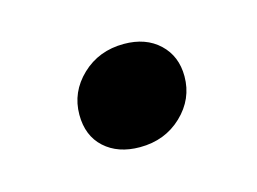

<svg xmlns="http://www.w3.org/2000/svg" viewBox="-37 -358 306 229"><g transform="rotate(-15 116.5 -243.0)"><path d="M114 -181Q87 -181 70.5 -196Q54 -211 54 -237Q54 -265 75 -285Q96 -305 127 -305Q154 -305 170.5 -289.5Q187 -274 187 -249Q187 -221 166 -201Q145 -181 114 -181Z"/></g></svg>

Font: Rasa SemiBold
Style: Italic
Weight: 600
Italic angle: -7.10001°
Designer: Anna Giedrys (Yrsa+Rasa design), David Brezina (Yrsa art-direction, Rasa art-direction, design)
Foundry: Rosetta Type Foundry
Version: Version 2.004